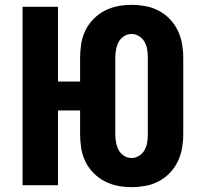

<svg xmlns="http://www.w3.org/2000/svg" viewBox="-20 -763 840 791"><path d="M522 8Q493 8 464.5 2.5Q436 -3 410.5 -16.5Q385 -30 364.5 -51Q344 -72 331.5 -98Q319 -124 314.5 -153Q310 -182 310 -211V-308H219V0H73V-735H219V-427H310V-524Q310 -553 314.5 -582Q319 -611 331.5 -637Q344 -663 364.5 -684Q385 -705 410.5 -718.5Q436 -732 464.5 -737.5Q493 -743 522 -743Q551 -743 580 -737.5Q609 -732 634.5 -718.5Q660 -705 680 -684Q700 -663 712.5 -637Q725 -611 730 -582Q735 -553 735 -524V-211Q735 -182 730 -153Q725 -124 712.5 -98Q700 -72 680 -51Q660 -30 634.5 -16.5Q609 -3 580 2.5Q551 8 522 8ZM522 -112Q539 -112 553.5 -121.5Q568 -131 576 -145.5Q584 -160 586.5 -177Q589 -194 589 -211V-524Q589 -541 586.5 -558Q584 -575 576 -589.5Q568 -604 553.5 -613.5Q539 -623 522 -623Q505 -623 490.5 -613.5Q476 -604 468.5 -589.5Q461 -575 458 -558Q455 -541 455 -524V-211Q455 -194 458 -177Q461 -160 468.5 -145.5Q476 -131 490.5 -121.5Q505 -112 522 -112Z"/></svg>

Font: Iosevka Aile Heavy
Style: Regular
Weight: 900
Designer: Belleve Invis
Foundry: Belleve Invis
Version: Version 31.1.0; ttfautohint (v1.8.4)